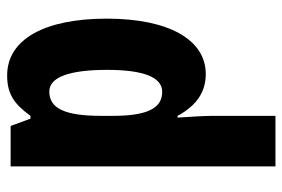

<svg xmlns="http://www.w3.org/2000/svg" viewBox="-150 -650 810 551"><g transform="rotate(90 255.5 -375.0)"><path d="M197 10C250 10 279 -10 313 -57H321L342 0H458V-760H313V-578C313 -557 315 -525 318 -479H313C283 -535 243 -560 193 -560C94 -560 34 -453 34 -276C34 -98 93 10 197 10ZM243 -111C203 -111 181 -166 181 -277C181 -381 202 -435 244 -435C292 -435 313 -391 313 -292V-261C313 -156 292 -111 243 -111Z"/></g></svg>

Font: Noto Sans Devanagari ExtraCondensed ExtraBold
Style: Regular
Weight: 800
Width: 2
Designer: Jelle Bosma - Monotype Design Team
Foundry: Monotype Imaging Inc.
Version: Version 2.004